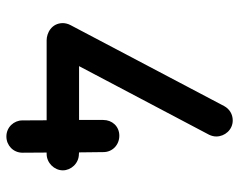

<svg xmlns="http://www.w3.org/2000/svg" viewBox="-94 -656 748 601"><g transform="rotate(90 280.5 -355.0)"><path d="M355 -265.6V-228H186.5L401.4 -635.3C404.8 -642.6 406.7 -649.9 406.7 -657.7C406.7 -683.6 386.2 -709 356.4 -709C337.4 -709 320.8 -699.2 311.5 -682.1L58.1 -201.2C53.7 -192.9 52.2 -185.1 51.8 -177.7C51.8 -141.6 83.5 -126.5 105.5 -126.5H356L356.4 -50.3C356.4 -24.4 377.4 -0.5 406.7 -0.5C434.6 -0.5 457.5 -22 457.5 -50.8L457 -126.5H461.4C489.3 -126.5 512.7 -150.4 512.7 -177.2C512.7 -203.1 490.7 -227.5 461.4 -227.5L456.5 -228L455.6 -304.2C455.6 -332.5 433.1 -354 404.3 -354C374.5 -354 355 -331.1 355 -303.7Z"/></g></svg>

Font: LOB TGL 0-17
Style: Regular
Weight: 400
Designer: Peter Wiegel + adaptations and expanded glyphset by Studio LOB
Foundry: Peter Wiegel + adaptations and expanded glyphset by Studio LOB
Version: Version 1.003;Glyphs 3.1.2 (3151)